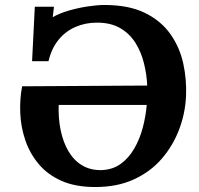

<svg xmlns="http://www.w3.org/2000/svg" viewBox="-20 -736 800 772"><path d="M363 16Q283 16 227 -9Q171 -34 135.5 -76.5Q100 -119 82 -171.5Q64 -224 61.5 -280.5Q59 -337 69 -389L572 -392Q570 -436 559 -481Q548 -526 525 -563Q502 -600 464 -622.5Q426 -645 370 -645Q323 -645 283 -627.5Q243 -610 215 -575.5Q187 -541 175 -490H109L120 -709H197L192 -667Q220 -683 258.5 -694Q297 -705 335 -710.5Q373 -716 399 -716Q498 -716 563 -684Q628 -652 665.5 -598.5Q703 -545 717 -480Q731 -415 728 -350Q725 -281 700.5 -216Q676 -151 631 -98.5Q586 -46 519 -15Q452 16 363 16ZM389 -52Q434 -54 466 -77.5Q498 -101 520 -139Q542 -177 554 -222.5Q566 -268 570 -314H216Q214 -260 224 -212Q234 -164 255.5 -127.5Q277 -91 310.5 -71Q344 -51 389 -52Z"/></svg>

Font: Lora Italic
Style: Italic
Weight: 400
Italic angle: -3°
Designer: Olga Karpushina, Alexei Vanyashin (Cyrillic)
Foundry: Cyreal
Version: Version 2.210; ttfautohint (v1.8.1.43-b0c9)